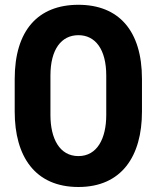

<svg xmlns="http://www.w3.org/2000/svg" viewBox="-20 -757 648 794"><path d="M188.6 -281.2V-444.6C188.6 -554 234.4 -611.5 304.3 -611.5C373.6 -611.5 419.4 -554 419.4 -444.6V-281.2C419.4 -184.7 382.1 -111.5 304.3 -111.5C225.9 -111.5 188.6 -184.7 188.6 -281.2ZM40.8 -295.5C40.8 -110.4 124.6 16.3 304.3 16.3C483.3 16.3 567.1 -111.5 567.1 -295.5V-430.4C567.1 -630.7 470.5 -737.2 304.3 -737.2C137.4 -737.2 40.8 -631.4 40.8 -430.4Z"/></svg>

Font: RED Number
Style: Bold
Weight: 700
Designer: RED UED
Foundry: rsms
Version: Version 1.003;FEAKit 1.0